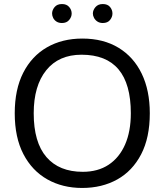

<svg xmlns="http://www.w3.org/2000/svg" viewBox="-20 -911 815 951"><path d="M387 20Q290 20 214.5 -22.5Q139 -65 96 -147.5Q53 -230 53 -350Q53 -468 95 -550.5Q137 -633 212.5 -676.5Q288 -720 388 -720Q492 -720 567 -674.5Q642 -629 682 -546Q722 -463 722 -350Q722 -229 679 -146.5Q636 -64 560.5 -22Q485 20 387 20ZM390 -60Q465 -60 518 -95Q571 -130 599.5 -195Q628 -260 628 -350Q628 -495 567 -567.5Q506 -640 384 -640Q271 -640 209 -563Q147 -486 147 -350Q147 -206 210 -133Q273 -60 390 -60ZM238 -844Q238 -861 250.5 -876Q263 -891 287 -891Q310 -891 322.5 -876.5Q335 -862 335 -844Q335 -827 322.5 -812Q310 -797 287 -797Q271 -797 260 -804Q249 -811 243.5 -822Q238 -833 238 -844ZM440 -844Q440 -861 453 -876Q466 -891 489 -891Q513 -891 525 -876.5Q537 -862 537 -844Q537 -827 525 -812Q513 -797 489 -797Q474 -797 463 -804Q452 -811 446 -822Q440 -833 440 -844Z"/></svg>

Font: Moderustic
Style: Regular
Weight: 400
Designer: Tural Alisoy
Foundry: TAFT Foundry
Version: Version 2.120